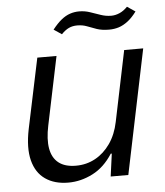

<svg xmlns="http://www.w3.org/2000/svg" viewBox="-52 -751 692 807"><g transform="rotate(-5 294.5 -347.5)"><path d="M204.4 10Q146 10 107.2 -17.1Q68.4 -44.1 54.9 -97.2Q41.4 -150.3 57.4 -228.7L119.6 -524.7H200.6L140.6 -236.3Q128.6 -179.4 135.6 -139.6Q142.7 -99.7 169.3 -78.9Q195.9 -58 242.4 -58Q286.7 -58 323.8 -78.3Q360.9 -98.6 387.3 -136.4Q413.7 -174.3 424.4 -226.7L486.1 -524.7H566.4L457.7 0H383.3L396.3 -95.6H391.9Q356.9 -40.7 307.1 -15.4Q257.3 10 204.4 10ZM431.1 -615.6Q400.3 -615.6 378.7 -623.1Q357.1 -630.7 338.9 -637.8Q320.6 -644.9 298.3 -644.9Q278.4 -644.9 262.9 -637.6Q247.4 -630.3 231.3 -613.6L198 -635.9Q218 -661.3 236.1 -675.9Q254.1 -690.4 272.7 -696.7Q291.3 -703 311.4 -703Q335 -703 356.7 -695.6Q378.4 -688.1 400.3 -680.6Q422.1 -673 444.9 -673Q462.1 -673 479.7 -680.6Q497.3 -688.1 513.6 -705L547.6 -682Q529.4 -657.3 510.3 -642.6Q491.1 -627.9 471.8 -621.7Q452.4 -615.6 431.1 -615.6Z"/></g></svg>

Font: Mona Sans ExtraLight
Style: Italic
Weight: 200
Italic angle: -11.6951°
Designer: Deni Anggara
Foundry: GitHub
Version: Version 2.000